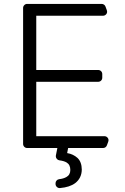

<svg xmlns="http://www.w3.org/2000/svg" viewBox="-20 -747 633 969"><path d="M96.6 -20.6V-706.7Q96.6 -715.2 102.6 -721.2Q108.7 -727.3 117.2 -727.3H492.9Q499.6 -727.3 505 -723.5Q510.3 -719.8 512.4 -713.8L519.2 -695.3Q520.6 -690.3 520.6 -688.2Q520.6 -679.7 514.6 -673.7Q508.5 -667.6 499.6 -667.6H163V-393.8H475.1Q484 -393.8 490.1 -387.8Q496.1 -381.7 496.1 -373.2V-354.8Q496.1 -346.2 490.1 -340.2Q484 -334.2 475.1 -334.2H163V-59.7H506.7Q515.6 -59.7 521.7 -53.6Q527.7 -47.6 527.7 -39.1Q527.7 -36.9 526.3 -32L519.5 -13.5Q517.4 -7.5 512.1 -3.7Q506.7 0 500 0H323.9L318.9 25.6Q349.4 30.5 371.1 50.1Q392.4 70.3 392.8 109Q392 152.3 359.4 177.2Q332 197.8 283 202.1Q274.1 202.8 267.6 197.1Q261 191.4 260.3 182.5V179Q259.9 170.8 265.1 164.6Q270.2 158.4 278.4 157.3Q300.4 154.8 314.6 146.7Q334.9 135.7 334.9 110.8Q334.9 84.2 316.4 73.2Q303.6 65.3 279.5 62.1Q272 61.1 266.9 55Q261.7 49 261.7 41.5Q261.7 38.7 262.1 37.3L269.5 0H117.2Q108.7 0 102.6 -6Q96.6 -12.1 96.6 -20.6Z"/></svg>

Font: DeltaSans Light
Style: Regular
Weight: 300
Designer: Rasmus Andersson
Foundry: rsms
Version: Version 3.012